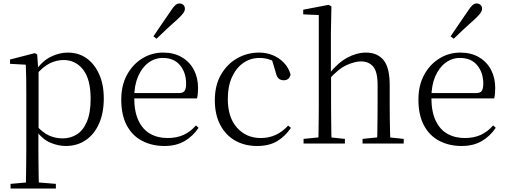

<svg xmlns="http://www.w3.org/2000/svg" viewBox="-20 -830 2930 1110"><path d="M41 260V233L153 223H182L303 233V260ZM129 260Q130 227 130.5 187.5Q131 148 131.5 106.5Q132 65 132 30V-282Q132 -334 131.5 -376.5Q131 -419 129 -456L38 -461V-486L182 -523L195 -515L201 -430L203 -425V-79L202 -70V30Q202 64 202.5 105.5Q203 147 203.5 187Q204 227 205 260ZM360 14Q317 14 271.5 -5Q226 -24 188 -76H175L187 -107Q227 -63 263.5 -46.5Q300 -30 343 -30Q387 -30 423.5 -52.5Q460 -75 482 -126Q504 -177 504 -259Q504 -372 460.5 -427.5Q417 -483 347 -483Q308 -483 269 -464.5Q230 -446 184 -393L174 -422H186Q225 -478 274 -502Q323 -526 372 -526Q434 -526 480 -493.5Q526 -461 553 -401.5Q580 -342 580 -261Q580 -176 552 -114Q524 -52 474.5 -19Q425 14 360 14Z M931 14Q859 14 802 -15.5Q745 -45 713 -105Q681 -165 681 -254Q681 -337 714.5 -398Q748 -459 803 -492.5Q858 -526 923 -526Q986 -526 1031.5 -499Q1077 -472 1101 -426Q1125 -380 1125 -321Q1125 -285 1119 -261H715V-292H1014Q1039 -292 1047.5 -305Q1056 -318 1056 -346Q1056 -410 1021 -452.5Q986 -495 921 -495Q875 -495 837.5 -467Q800 -439 778 -387.5Q756 -336 756 -266Q756 -185 780.5 -133Q805 -81 848.5 -56.5Q892 -32 949 -32Q1002 -32 1042 -50.5Q1082 -69 1113 -105L1128 -91Q1095 -42 1046.5 -14Q998 14 931 14ZM867 -620Q893 -658 918 -695Q943 -732 968 -768Q983 -791 994 -800.5Q1005 -810 1018 -810Q1030 -810 1039.5 -802Q1049 -794 1049 -779Q1049 -768 1040 -755Q1031 -742 1010 -722Q980 -696 948.5 -666.5Q917 -637 885 -606Z M1466 14Q1394 14 1339 -17.5Q1284 -49 1253 -108.5Q1222 -168 1222 -250Q1222 -338 1258.5 -400Q1295 -462 1353 -494Q1411 -526 1478 -526Q1521 -526 1558 -510.5Q1595 -495 1622 -466.5Q1649 -438 1660 -399Q1652 -366 1621 -366Q1602 -366 1591 -376Q1580 -386 1575 -408L1549 -495L1595 -456Q1564 -478 1536.5 -486.5Q1509 -495 1480 -495Q1428 -495 1386.5 -466Q1345 -437 1321 -384Q1297 -331 1297 -258Q1297 -151 1350.5 -91.5Q1404 -32 1488 -32Q1533 -32 1572.5 -49.5Q1612 -67 1646 -104L1662 -91Q1629 -42 1582.5 -14Q1536 14 1466 14Z M1735 0V-27L1845 -38H1870L1974 -27V0ZM1820 0Q1821 -24 1821.5 -65Q1822 -106 1822.5 -150Q1823 -194 1823 -227V-743L1733 -747V-774L1880 -802L1896 -793L1893 -639V-405L1894 -393V-227Q1894 -194 1894.5 -150Q1895 -106 1895.5 -65Q1896 -24 1897 0ZM2076 0V-27L2184 -38H2210L2314 -27V0ZM2160 0Q2161 -24 2161.5 -64.5Q2162 -105 2162.5 -149Q2163 -193 2163 -227V-339Q2163 -415 2137.5 -445Q2112 -475 2067 -475Q2032 -475 1984.5 -454Q1937 -433 1881 -370L1864 -403H1882Q1934 -468 1988.5 -497Q2043 -526 2096 -526Q2161 -526 2197 -483Q2233 -440 2233 -337V-227Q2233 -193 2233.5 -149Q2234 -105 2235 -64.5Q2236 -24 2237 0Z M2649 14Q2577 14 2520 -15.5Q2463 -45 2431 -105Q2399 -165 2399 -254Q2399 -337 2432.5 -398Q2466 -459 2521 -492.5Q2576 -526 2641 -526Q2704 -526 2749.5 -499Q2795 -472 2819 -426Q2843 -380 2843 -321Q2843 -285 2837 -261H2433V-292H2732Q2757 -292 2765.5 -305Q2774 -318 2774 -346Q2774 -410 2739 -452.5Q2704 -495 2639 -495Q2593 -495 2555.5 -467Q2518 -439 2496 -387.5Q2474 -336 2474 -266Q2474 -185 2498.5 -133Q2523 -81 2566.5 -56.5Q2610 -32 2667 -32Q2720 -32 2760 -50.5Q2800 -69 2831 -105L2846 -91Q2813 -42 2764.5 -14Q2716 14 2649 14ZM2585 -620Q2611 -658 2636 -695Q2661 -732 2686 -768Q2701 -791 2712 -800.5Q2723 -810 2736 -810Q2748 -810 2757.5 -802Q2767 -794 2767 -779Q2767 -768 2758 -755Q2749 -742 2728 -722Q2698 -696 2666.5 -666.5Q2635 -637 2603 -606Z"/></svg>

Font: Noto Serif JP ExtraLight Light
Style: Regular
Weight: 300
Version: Version 2.003-H1;hotconv 1.1.1;makeotfexe 2.6.0